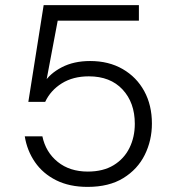

<svg xmlns="http://www.w3.org/2000/svg" viewBox="-20 -720 690 752"><path d="M323 12Q252 12 200 -14Q148 -40 117 -85Q86 -130 77 -186H146Q159 -124 206 -86Q253 -48 324 -48Q384 -48 425 -73Q466 -98 487 -140.5Q508 -183 508 -235Q508 -318 460 -369.5Q412 -421 328 -421Q266 -421 222 -393.5Q178 -366 157 -321H91L151 -700H524V-639H206L157 -379L153 -396Q175 -432 222 -456.5Q269 -481 333 -481Q406 -481 460.5 -449.5Q515 -418 545 -363Q575 -308 575 -236Q575 -170 547 -113.5Q519 -57 463 -22.5Q407 12 323 12Z"/></svg>

Font: Host Grotesk Light
Style: Regular
Weight: 300
Designer: Doukan Karapınar
Foundry: Element Type
Version: Version 1.003